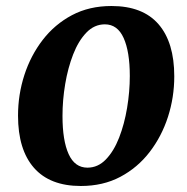

<svg xmlns="http://www.w3.org/2000/svg" viewBox="-20 -606 621 639"><path d="M249 13Q146 13 93 -47.5Q40 -108 40 -221Q40 -291 61 -356Q82 -421 122 -473Q162 -525 219.5 -555.5Q277 -586 351 -586Q455 -586 507.5 -525.5Q560 -465 560 -352Q560 -282 539 -217Q518 -152 478 -100Q438 -48 380.5 -17.5Q323 13 249 13ZM271 -48Q306 -48 332.5 -75.5Q359 -103 376.5 -148Q394 -193 403 -247Q412 -301 412 -353Q412 -434 391.5 -479.5Q371 -525 329 -525Q294 -525 267.5 -497.5Q241 -470 223.5 -425Q206 -380 197 -326.5Q188 -273 188 -220Q188 -138 208.5 -93Q229 -48 271 -48Z"/></svg>

Font: Rasa
Style: Bold Italic
Weight: 700
Italic angle: -7.10001°
Designer: Anna Giedrys (Yrsa+Rasa design), David Brezina (Yrsa art-direction, Rasa art-direction, design)
Foundry: Rosetta Type Foundry
Version: Version 2.004